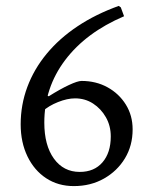

<svg xmlns="http://www.w3.org/2000/svg" viewBox="-20 -618 502 650"><path d="M230 12Q177 12 136.5 -14.5Q96 -41 73 -88.5Q50 -136 50 -197Q50 -263 72.5 -323.5Q95 -384 138 -436Q181 -488 242.5 -529Q304 -570 382 -598L389 -593L400 -563Q271 -508 200.5 -414.5Q130 -321 130 -203Q130 -126 162.5 -81Q195 -36 250 -36Q299 -36 327 -68.5Q355 -101 355 -156Q355 -192 338.5 -221Q322 -250 295 -267.5Q268 -285 234 -285Q208 -285 176.5 -272.5Q145 -260 124 -241L131 -299L145 -292Q183 -316 213 -330Q243 -344 256 -344Q305 -344 344 -322.5Q383 -301 406 -264Q429 -227 429 -180Q429 -125 403 -82Q377 -39 332 -13.5Q287 12 230 12Z"/></svg>

Font: Alegreya
Style: Regular
Weight: 400
Designer: Juan Pablo del Peral
Foundry: Huerta Tipografica
Version: Version 2.009